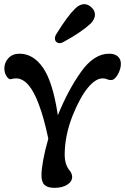

<svg xmlns="http://www.w3.org/2000/svg" viewBox="-20 -902 603 926"><path d="M245 -716Q245 -728 252 -738Q305 -824 341 -859Q363 -882 387 -882Q404 -882 421 -866.5Q438 -851 438 -831Q438 -811 418 -789Q373 -747 287 -700Q277 -694 268 -694Q258 -694 251.5 -700Q245 -706 245 -716ZM180 -57Q180 -84 188.5 -131Q197 -178 213 -233Q192 -334 167 -399Q121 -524 57 -524Q46 -524 32 -520Q22 -518 11.5 -534.5Q1 -551 1 -572Q1 -601 21 -622Q41 -643 74 -643Q141 -643 188 -574.5Q235 -506 259 -346Q308 -467 370.5 -555Q433 -643 506 -643Q533 -643 548 -630Q563 -617 563 -594Q563 -569 548 -542.5Q533 -516 516 -516Q505 -516 498 -519Q488 -524 475 -524Q441 -524 403.5 -478.5Q366 -433 330 -344Q292 -247 292 -156Q292 -106 318 -77Q328 -62 328 -49Q328 -26 304 -11Q280 4 243 4Q210 4 195 -10Q180 -24 180 -57Z"/></svg>

Font: AkayaTelivigala
Style: Regular
Weight: 400
Designer: Vaishnavi Murthy Yerkadithaya ( vaishnavimurthy@gmail.com ), Juan Luis Blanco Aristondo ( juan@blancoletters.com )
Version: Version 1.000